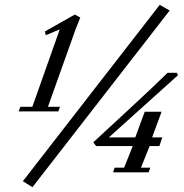

<svg xmlns="http://www.w3.org/2000/svg" viewBox="-20 -718 766 800"><path d="M115.2 62 75.2 37.1 645.5 -697.8 687 -674.3ZM57.6 -253.9 64.9 -272.9H114.7L229 -595.7L170.9 -571.3L167 -586.9L291.5 -657.2L314.5 -645Q299.8 -609.4 294.9 -595.7L179.7 -272.9H230L223.1 -253.9ZM451.2 0 457.5 -19.5H497.1L533.2 -109.4H380.4L368.7 -125L524.9 -269.5Q621.6 -358.9 678.2 -414.6H716.8L721.7 -404.8L433.6 -145.5H543.5L583 -252.4H653.3L613.8 -145.5H656.2L644 -109.4H603.5L567.4 -19.5H606.4L599.1 0Z"/></svg>

Font: Elstob 10pt
Style: Italic
Weight: 400
Italic angle: -20°
Designer: Peter S. Baker
Version: Version 1.015